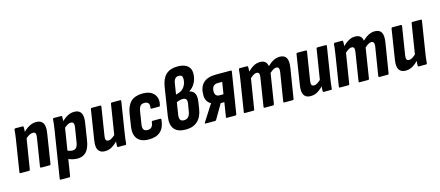

<svg xmlns="http://www.w3.org/2000/svg" viewBox="-57 -1316 4867 2125"><g transform="rotate(-15 2376.5 -253.0)"><path d="M263 0Q250 0 251 -12L302 -335Q308 -368 300 -382Q292 -396 270 -396Q250 -396 227 -383Q204 -370 177 -344L175 -414Q214 -457 254 -479.5Q294 -502 336 -502Q392 -502 414.5 -465Q437 -428 424 -351L371 -12Q370 0 358 0ZM26 0Q13 0 15 -12L71 -367Q76 -401 80 -430.5Q84 -460 85 -481Q87 -494 98 -494H179Q191 -494 191 -481Q192 -465 190 -441Q188 -417 185 -398L191 -366L134 -12Q132 0 121 0Z M678 8Q649 8 616.5 0Q584 -8 562 -22L577 -115Q593 -104 611.5 -98.5Q630 -93 648 -93Q675 -93 690.5 -111.5Q706 -130 712 -170L738 -332Q744 -366 735.5 -381Q727 -396 705 -396Q686 -396 663.5 -382.5Q641 -369 614 -343L612 -415Q654 -459 692.5 -480.5Q731 -502 772 -502Q829 -502 850.5 -464.5Q872 -427 859 -349L830 -164Q817 -76 779.5 -34Q742 8 678 8ZM438 185Q426 185 427 173L513 -369Q519 -407 522 -434Q525 -461 526 -481Q528 -494 539 -494H621Q632 -494 632 -481Q633 -466 631 -443.5Q629 -421 627 -403L632 -366L546 173Q544 185 533 185Z M992 8Q939 8 916.5 -28Q894 -64 907 -142L960 -481Q962 -494 973 -494H1068Q1082 -494 1080 -481L1029 -159Q1023 -127 1030.5 -112Q1038 -97 1059 -97Q1080 -97 1102 -112Q1124 -127 1150 -152L1152 -81Q1117 -42 1078 -17Q1039 8 992 8ZM1145 0Q1133 0 1133 -12Q1133 -30 1135 -52.5Q1137 -75 1139 -94L1134 -129L1190 -481Q1192 -494 1203 -494H1298Q1310 -494 1308 -481L1252 -126Q1247 -92 1243 -63.5Q1239 -35 1238 -12Q1237 0 1226 0Z M1496 8Q1405 8 1365 -42Q1325 -92 1339 -183L1361 -324Q1376 -416 1423.5 -459Q1471 -502 1558 -502Q1645 -502 1686.5 -453Q1728 -404 1709 -326Q1706 -314 1697 -314H1611Q1598 -314 1601 -326Q1607 -362 1593.5 -379Q1580 -396 1550 -396Q1518 -396 1502 -377.5Q1486 -359 1479 -314L1458 -180Q1450 -137 1462.5 -117Q1475 -97 1508 -97Q1539 -97 1554.5 -114.5Q1570 -132 1574 -168Q1576 -181 1587 -181H1673Q1686 -181 1684 -168Q1677 -81 1629.5 -36.5Q1582 8 1496 8Z M1918 8Q1827 8 1787 -40.5Q1747 -89 1762 -187L1813 -513Q1828 -604 1875.5 -647.5Q1923 -691 2008 -691Q2080 -691 2119 -660.5Q2158 -630 2158 -573Q2158 -515 2132.5 -466Q2107 -417 2063 -391L2062 -390Q2106 -381 2122.5 -347Q2139 -313 2130 -254L2118 -175Q2104 -85 2053.5 -38.5Q2003 8 1918 8ZM1925 -97Q1988 -97 2000 -178L2015 -266Q2020 -297 2009 -312.5Q1998 -328 1971 -328Q1956 -328 1938.5 -324Q1921 -320 1899 -311L1878 -178Q1871 -135 1882.5 -116Q1894 -97 1925 -97ZM1912 -394 1937 -401Q1985 -414 2011 -453Q2037 -492 2037 -543Q2037 -587 1994 -587Q1968 -587 1953 -571Q1938 -555 1932 -521Z M2146 0Q2140 0 2139 -4Q2138 -8 2141 -14L2213 -126Q2224 -144 2236 -162.5Q2248 -181 2261 -200V-202Q2233 -217 2217.5 -244Q2202 -271 2202 -311Q2202 -401 2250 -447.5Q2298 -494 2396 -494H2565Q2577 -494 2575 -482L2500 -12Q2498 0 2488 0H2390Q2379 0 2381 -12L2407 -175H2365L2267 -7Q2262 0 2253 0ZM2374 -262H2420L2442 -398H2392Q2356 -398 2339 -377.5Q2322 -357 2322 -317Q2322 -291 2335.5 -276.5Q2349 -262 2374 -262Z M2597 0Q2584 0 2586 -12L2642 -367Q2647 -402 2651 -430.5Q2655 -459 2656 -481Q2658 -494 2669 -494H2751Q2762 -494 2762 -481Q2763 -470 2762.5 -457Q2762 -444 2760 -430Q2794 -464 2828.5 -483Q2863 -502 2902 -502Q2976 -502 2986 -432Q3019 -465 3054.5 -483.5Q3090 -502 3128 -502Q3181 -502 3202 -466.5Q3223 -431 3211 -353L3156 -12Q3155 0 3144 0H3049Q3036 0 3038 -13L3090 -337Q3099 -396 3060 -396Q3044 -396 3025.5 -385.5Q3007 -375 2985 -355L2931 -12Q2929 0 2918 0H2823Q2810 0 2812 -12L2863 -337Q2874 -396 2834 -396Q2818 -396 2800 -385.5Q2782 -375 2760 -355L2705 -12Q2704 0 2692 0Z M3348 8Q3295 8 3272.5 -28Q3250 -64 3263 -142L3316 -481Q3318 -494 3329 -494H3424Q3438 -494 3436 -481L3385 -159Q3379 -127 3386.5 -112Q3394 -97 3415 -97Q3436 -97 3458 -112Q3480 -127 3506 -152L3508 -81Q3473 -42 3434 -17Q3395 8 3348 8ZM3501 0Q3489 0 3489 -12Q3489 -30 3491 -52.5Q3493 -75 3495 -94L3490 -129L3546 -481Q3548 -494 3559 -494H3654Q3666 -494 3664 -481L3608 -126Q3603 -92 3599 -63.5Q3595 -35 3594 -12Q3593 0 3582 0Z M3686 0Q3673 0 3675 -12L3731 -367Q3736 -402 3740 -430.5Q3744 -459 3745 -481Q3747 -494 3758 -494H3840Q3851 -494 3851 -481Q3852 -470 3851.5 -457Q3851 -444 3849 -430Q3883 -464 3917.5 -483Q3952 -502 3991 -502Q4065 -502 4075 -432Q4108 -465 4143.5 -483.5Q4179 -502 4217 -502Q4270 -502 4291 -466.5Q4312 -431 4300 -353L4245 -12Q4244 0 4233 0H4138Q4125 0 4127 -13L4179 -337Q4188 -396 4149 -396Q4133 -396 4114.5 -385.5Q4096 -375 4074 -355L4020 -12Q4018 0 4007 0H3912Q3899 0 3901 -12L3952 -337Q3963 -396 3923 -396Q3907 -396 3889 -385.5Q3871 -375 3849 -355L3794 -12Q3793 0 3781 0Z M4437 8Q4384 8 4361.5 -28Q4339 -64 4352 -142L4405 -481Q4407 -494 4418 -494H4513Q4527 -494 4525 -481L4474 -159Q4468 -127 4475.5 -112Q4483 -97 4504 -97Q4525 -97 4547 -112Q4569 -127 4595 -152L4597 -81Q4562 -42 4523 -17Q4484 8 4437 8ZM4590 0Q4578 0 4578 -12Q4578 -30 4580 -52.5Q4582 -75 4584 -94L4579 -129L4635 -481Q4637 -494 4648 -494H4743Q4755 -494 4753 -481L4697 -126Q4692 -92 4688 -63.5Q4684 -35 4683 -12Q4682 0 4671 0Z"/></g></svg>

Font: Sofia Sans Condensed ExtraBold
Style: Italic
Weight: 800
Italic angle: -9°
Version: Version 4.100